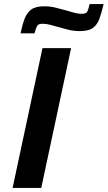

<svg xmlns="http://www.w3.org/2000/svg" viewBox="-20 -925 530 945"><path d="M42 0 189 -688H330L183 0ZM81 -761Q90 -804 101.5 -833.5Q113 -863 134.5 -878.5Q156 -894 198 -894Q227 -894 255 -887Q283 -880 308 -873Q329 -867 346.5 -862Q364 -857 381 -857Q403 -857 409 -867Q415 -877 421 -905H490Q480 -862 469 -832Q458 -802 436.5 -787Q415 -772 373 -772Q342 -772 315 -779Q288 -786 263 -793Q243 -799 224.5 -803.5Q206 -808 190 -808Q169 -808 163 -798Q157 -788 150 -761Z"/></svg>

Font: Saira SemiExpanded SemiBold
Style: Italic
Weight: 600
Width: 6
Italic angle: -12°
Designer: Hector Gatti with collaboration of the Omnibus-Type team
Foundry: Omnibus-Type
Version: Version 1.101